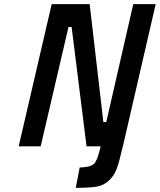

<svg xmlns="http://www.w3.org/2000/svg" viewBox="-20 -705 770 925"><path d="M571 0V3Q555 73 542.5 107.5Q530 142 504 165.5Q478 189 444 194.5Q410 200 345 200L364 102Q415 101 432.5 84.5Q450 68 465 0H397L325 -575H310L176 0H70L229 -685H412L478 -117H492L622 -685H730L572 0Z"/></svg>

Font: Titillium Web SemiBold
Style: Italic
Weight: 600
Italic angle: -13°
Version: Version 1.002;PS 57.000;hotconv 1.0.70;makeotf.lib2.5.55311